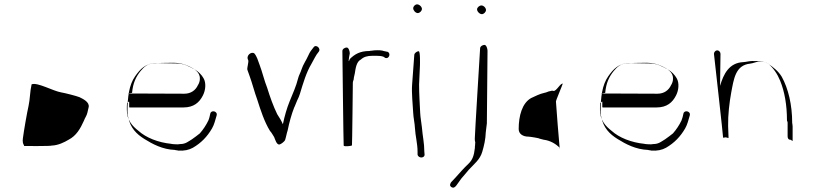

<svg xmlns="http://www.w3.org/2000/svg" viewBox="-20 -708 3736 881"><path d="M125 -321C151 -332 224 -290 261 -284C279 -281 330 -268 345 -262C361 -254 391 -240 387 -217C385 -207 383 -200 381 -191C378 -177 370 -168 365 -154C349 -118 330 -85 295 -67C275 -55 247 -41 217 -40C215 -37 91 -38 91 -38C90 -43 86 -47 85 -54C84 -60 84 -67 85 -73C89 -105 104 -192 111 -222C118 -253 117 -286 125 -321Z M567 -278C568 -281 586 -281 586 -282C590 -327 604 -356 625 -382C641 -401 657 -417 690 -418C691 -419 776 -420 777 -420C805 -420 827 -413 847 -404C868 -394 898 -378 897 -348C898 -338 893 -324 888 -317C878 -295 857 -278 826 -278L571 -279C570 -279 569 -278 567 -278ZM572 -242C574 -241 571 -215 574 -215H822C869 -215 895 -238 911 -270C923 -293 927 -327 914 -349C905 -365 890 -380 874 -389C846 -403 827 -417 786 -417C786 -417 700 -418 701 -419C648 -420 622 -389 600 -358C572 -318 565 -263 565 -195C565 -186 566 -179 568 -171C578 -121 606 -93 643 -70C680 -47 726 -22 783 -20C782 -19 798 -18 797 -17C825 -15 847 -20 865 -30C903 -52 931 -81 953 -119C963 -136 968 -158 974 -178C980 -198 949 -205 945 -187C943 -177 940 -164 936 -155C926 -134 912 -113 897 -96C890 -90 871 -76 861 -69C844 -59 832 -47 807 -47C800 -46 793 -45 785 -46C784 -46 766 -47 766 -48C706 -54 650 -76 615 -108C588 -129 561 -157 562 -206C562 -216 562 -226 563 -236C566 -235 569 -242 572 -242Z M1119 -432C1122 -423 1113 -398 1115 -388C1118 -379 1121 -371 1125 -360C1137 -328 1148 -284 1160 -252C1176 -202 1193 -149 1219 -107C1227 -99 1231 -89 1238 -79C1242 -70 1249 -42 1263 -45C1272 -48 1285 -59 1288 -65C1293 -80 1295 -95 1300 -110C1307 -145 1318 -185 1330 -215C1331 -215 1343 -247 1344 -248C1349 -257 1353 -268 1356 -277C1371 -326 1385 -375 1409 -415C1420 -434 1429 -455 1442 -470C1455 -485 1430 -507 1419 -491C1409 -479 1402 -470 1395 -454C1385 -431 1371 -413 1363 -388C1360 -377 1351 -362 1348 -349C1339 -312 1323 -278 1309 -243C1296 -211 1286 -176 1278 -138C1270 -156 1263 -167 1252 -184C1234 -221 1219 -263 1206 -305C1193 -337 1183 -380 1171 -411C1163 -432 1159 -449 1147 -463C1133 -473 1107 -453 1119 -432Z M1595 -41C1596 -41 1599 -328 1599 -328C1599 -334 1602 -340 1603 -344C1603 -353 1607 -364 1608 -371C1612 -397 1616 -425 1636 -435C1649 -447 1665 -452 1689 -452H1708C1719 -452 1730 -451 1739 -448C1738 -448 1747 -444 1746 -443C1766 -434 1776 -466 1756 -471C1755 -470 1744 -474 1744 -473C1731 -478 1716 -478 1698 -477C1697 -476 1675 -475 1675 -474C1632 -474 1607 -459 1585 -437C1577 -413 1580 -439 1585 -463C1585 -472 1580 -490 1571 -490C1562 -490 1551 -483 1551 -474C1551 -474 1556 -40 1557 -40C1558 -34 1594 -38 1595 -41Z M1881 -456 1871 -320C1868 -279 1874 -231 1876 -190C1877 -167 1883 -143 1884 -120C1886 -83 1896 -50 1896 -11V1C1899 20 1931 19 1928 -1L1927 -13C1927 -52 1919 -84 1916 -123C1914 -144 1909 -168 1908 -191C1906 -231 1903 -280 1903 -320L1907 -409C1907 -417 1909 -473 1901 -473C1893 -473 1881 -464 1881 -456ZM1876 -670C1876 -660 1887 -648 1897 -648C1906 -648 1916 -658 1916 -667C1916 -677 1904 -688 1894 -688C1885 -688 1876 -679 1876 -670Z M2183 -486C2183 -486 2158 -79 2159 -79C2158 -73 2159 -68 2159 -63C2160 -63 2160 -53 2161 -54C2160 -50 2160 -46 2160 -42C2159 -38 2159 -34 2159 -29C2155 5 2149 25 2129 44C2107 65 2092 82 2069 108L2052 126C2048 130 2046 135 2045 140C2045 148 2053 154 2062 153C2067 151 2070 148 2074 143L2097 111C2110 97 2122 81 2131 71C2155 45 2183 24 2193 -12C2201 -39 2208 -69 2209 -101C2210 -114 2213 -129 2214 -142C2214 -143 2217 -474 2217 -475C2217 -484 2212 -502 2203 -502C2194 -502 2183 -495 2183 -486ZM2169 -665C2169 -655 2181 -643 2191 -643C2200 -643 2210 -653 2210 -662C2210 -672 2199 -683 2189 -683C2180 -683 2169 -674 2169 -665Z M2561 -321C2561 -318 2530 -246 2531 -242C2536 -168 2542 -99 2548 -29C2548 -26 2550 -28 2550 -28C2532 -47 2506 -63 2474 -67L2455 -72C2455 -74 2412 -81 2405 -81C2380 -81 2360 -93 2360 -116C2360 -177 2376 -235 2417 -258C2437 -267 2455 -277 2478 -282C2490 -284 2495 -289 2505 -290C2508 -291 2514 -293 2519 -291C2532 -286 2554 -332 2563 -323C2563 -322 2560 -322 2561 -321Z M2738 -278C2739 -281 2757 -281 2757 -282C2761 -327 2775 -356 2796 -382C2812 -401 2828 -417 2861 -418C2862 -419 2947 -420 2948 -420C2976 -420 2998 -413 3018 -404C3039 -394 3069 -378 3068 -348C3069 -338 3064 -324 3059 -317C3049 -295 3028 -278 2997 -278L2742 -279C2741 -279 2740 -278 2738 -278ZM2743 -242C2745 -241 2742 -215 2745 -215H2993C3040 -215 3066 -238 3082 -270C3094 -293 3098 -327 3085 -349C3076 -365 3061 -380 3045 -389C3017 -403 2998 -417 2957 -417C2957 -417 2871 -418 2872 -419C2819 -420 2793 -389 2771 -358C2743 -318 2736 -263 2736 -195C2736 -186 2737 -179 2739 -171C2749 -121 2777 -93 2814 -70C2851 -47 2897 -22 2954 -20C2953 -19 2969 -18 2968 -17C2996 -15 3018 -20 3036 -30C3074 -52 3102 -81 3124 -119C3134 -136 3139 -158 3145 -178C3151 -198 3120 -205 3116 -187C3114 -177 3111 -164 3107 -155C3097 -134 3083 -113 3068 -96C3061 -90 3042 -76 3032 -69C3015 -59 3003 -47 2978 -47C2971 -46 2964 -45 2956 -46C2955 -46 2937 -47 2937 -48C2877 -54 2821 -76 2786 -108C2759 -129 2732 -157 2733 -206C2733 -216 2733 -226 2734 -236C2737 -235 2740 -242 2743 -242Z M3256 -461C3256 -461 3299 -78 3298 -76L3311 -78C3313 -78 3314 -76 3316 -76L3323 -75L3321 -130C3320 -181 3327 -238 3335 -282C3347 -345 3354 -409 3422 -416C3437 -418 3446 -423 3459 -425C3478 -426 3495 -423 3506 -415C3529 -395 3547 -369 3560 -337C3580 -288 3591 -226 3591 -157C3591 -151 3594 -151 3594 -145V-83C3594 -75 3597 -67 3605 -67C3613 -67 3617 -56 3617 -64V-127C3617 -132 3616 -138 3615 -144C3615 -227 3597 -302 3567 -356C3551 -382 3529 -399 3504 -416C3485 -427 3462 -428 3432 -428C3418 -428 3406 -424 3391 -423C3325 -420 3300 -368 3284 -314L3286 -461C3286 -469 3279 -477 3271 -477C3263 -477 3256 -469 3256 -461Z"/></svg>

Font: Photofail
Style: Regular
Weight: 400
Foundry: Cannot Into Space Fonts
Version: Version 0.97